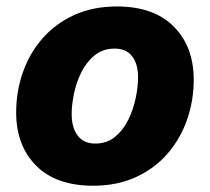

<svg xmlns="http://www.w3.org/2000/svg" viewBox="-20 -573 660 603"><path d="M272.5 10.3Q156.2 10.3 93.5 -52.7Q30.8 -115.7 30.8 -219.7Q30.8 -286.1 51.8 -345.9Q72.8 -405.8 113.5 -452.4Q154.3 -499 213.1 -525.9Q272 -552.7 347.2 -552.7Q462.9 -552.7 525.6 -489.7Q588.4 -426.8 588.4 -322.8Q588.4 -256.8 567.4 -196.8Q546.4 -136.7 505.9 -90.1Q465.3 -43.5 406.5 -16.6Q347.7 10.3 272.5 10.3ZM278.8 -122.1Q315.4 -122.1 341.1 -143.1Q366.7 -164.1 382.8 -196.8Q398.9 -229.5 406.2 -265.1Q413.6 -300.8 413.6 -329.6Q413.6 -372.6 394.8 -396.5Q376 -420.4 340.3 -420.4Q303.7 -420.4 277.8 -399.7Q252 -378.9 235.8 -346.7Q219.7 -314.5 212.4 -279.1Q205.1 -243.7 205.1 -214.8Q205.1 -171.9 224.1 -147Q243.2 -122.1 278.8 -122.1Z"/></svg>

Font: Inter Extra Bold
Style: Italic
Weight: 800
Italic angle: -9.39999°
Designer: Rasmus Andersson
Foundry: rsms
Version: Version 4.000;git-3c8e0fc